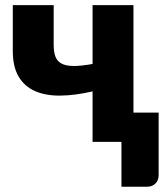

<svg xmlns="http://www.w3.org/2000/svg" viewBox="-20 -538 636 728"><path d="M581.5 -111V126Q581.5 146 569.2 158Q557 170 538 170H440.5V0H331V-191.5Q264 -176 208.2 -175.5Q152.5 -175 112.5 -192.8Q72.5 -210.5 50.5 -247.8Q28.5 -285 28.5 -345.5V-518.5H183.5V-368.5Q183.5 -341.5 190 -323.8Q196.5 -306 213.2 -297Q230 -288 258.5 -287.8Q287 -287.5 331 -295.5V-518.5H486V-111Z"/></svg>

Font: Lato 2
Style: Regular
Weight: 900
Designer: Lukasz Dziedzic with Adam Twardoch and Botio Nikoltchev
Foundry: tyPoland Lukasz Dziedzic
Version: Version 2.015; 2015-08-06; http://www.latofonts.com/